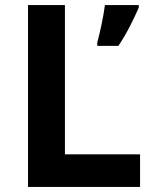

<svg xmlns="http://www.w3.org/2000/svg" viewBox="-20 -734 640 754"><path d="M530 0V-128H235V-714H90V0ZM445 -554Q471 -593 491 -632.5Q511 -672 525 -704V-714H392Q388 -682 379 -639Q370 -596 362 -567V-554Z"/></svg>

Font: Noto Sans Mono UI
Style: Bold
Weight: 700
Designer: Monotype Design team
Foundry: Monotype Imaging Inc.
Version: 1.000